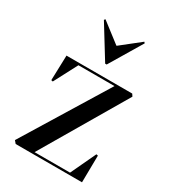

<svg xmlns="http://www.w3.org/2000/svg" viewBox="-174 -795 788 885"><g transform="rotate(30 220.0 -352.5)"><path d="M40 -14 52 0H405L407 -143L398 -145L335 -11H146L409 -458L401 -470H51V-464L47 -337L56 -335L121 -459H313ZM123 -705 118 -699 224 -527H232L335 -699L330 -705L229 -625H227Z"/></g></svg>

Font: Mazius Display
Style: Regular
Weight: 400
Designer: Alberto Casagrande & Collletttivo
Foundry: Collletttivo
Version: Version 2.000;Glyphs 3.2 (3217)